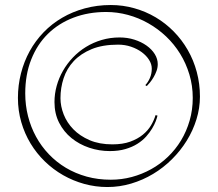

<svg xmlns="http://www.w3.org/2000/svg" viewBox="-20 -734 873 769"><path d="M410.2 15.1Q362.8 15.1 317.6 2.7Q272.5 -9.8 232.7 -32.5Q192.9 -55.2 159.7 -87.4Q126.5 -119.6 102.5 -159.2Q78.6 -198.7 65.2 -244.9Q51.8 -291 51.8 -341.8Q51.8 -392.6 64 -440.2Q76.2 -487.8 98.9 -529.1Q121.6 -570.3 154.5 -604.5Q187.5 -638.7 228.8 -662.8Q270 -687 319.3 -700.4Q368.7 -713.9 423.8 -713.9Q472.7 -713.9 518.3 -700.9Q564 -688 603.5 -664.6Q643.1 -641.1 675.8 -607.9Q708.5 -574.7 731.9 -533.9Q755.4 -493.2 768.1 -445.8Q780.8 -398.4 780.8 -347.2Q780.8 -300.8 766.8 -255.9Q752.9 -210.9 728 -170.7Q703.1 -130.4 668.7 -96.2Q634.3 -62 593.3 -37.4Q552.2 -12.7 505.6 1.2Q459 15.1 410.2 15.1ZM423.8 -14.2Q466.8 -14.2 507.8 -25.1Q548.8 -36.1 585.4 -56.4Q622.1 -76.7 652.6 -106Q683.1 -135.3 705.1 -171.6Q727.1 -208 739.5 -251Q752 -293.9 752 -341.8Q752 -391.1 738.5 -435.8Q725.1 -480.5 701.4 -518.8Q677.7 -557.1 645.3 -587.9Q612.8 -618.7 574.2 -640.6Q535.6 -662.6 492.4 -674.3Q449.2 -686 404.8 -686Q334 -686 274.4 -663.3Q214.8 -640.6 171.9 -598.4Q128.9 -556.2 105 -495.6Q81.1 -435.1 81.1 -359.9Q81.1 -312.5 92.3 -268.6Q103.5 -224.6 124.5 -186.3Q145.5 -147.9 175.8 -116.2Q206.1 -84.5 244.1 -61.8Q282.2 -39.1 327.4 -26.6Q372.6 -14.2 423.8 -14.2ZM610.8 -271Q608.9 -262.2 603.8 -248.5Q598.6 -234.9 589.1 -219Q579.6 -203.1 565.2 -187Q550.8 -170.9 530.3 -158Q509.8 -145 482.4 -137Q455.1 -128.9 419.9 -128.9Q377.4 -128.9 337.4 -142.3Q297.4 -155.8 266.4 -180.9Q235.4 -206.1 216.8 -242.4Q198.2 -278.8 198.2 -325.2Q198.2 -357.9 207 -389.9Q215.8 -421.9 232.2 -450.4Q248.5 -479 272 -503.7Q295.4 -528.3 324.5 -546.1Q353.5 -564 387.5 -574Q421.4 -584 459 -584Q490.2 -584 518.1 -575.2Q545.9 -566.4 566.9 -551.5Q587.9 -536.6 599.9 -517.3Q611.8 -498 611.8 -477.1Q611.8 -462.9 606.9 -449.7Q602.1 -436.5 595.2 -424.8Q588.4 -413.1 580.8 -403.8Q573.2 -394.5 567.9 -389.2L562 -393.1Q572.8 -404.3 580.3 -421.4Q587.9 -438.5 587.9 -459Q587.9 -477.1 577.1 -494.1Q566.4 -511.2 547.9 -524.9Q529.3 -538.6 504.9 -546.9Q480.5 -555.2 453.1 -555.2Q390.6 -555.2 346.9 -537.1Q303.2 -519 275.4 -489.3Q247.6 -459.5 234.9 -420.9Q222.2 -382.3 222.2 -340.8Q222.2 -308.6 235.1 -275.6Q248 -242.7 273.9 -216.1Q299.8 -189.5 338.9 -172.6Q377.9 -155.8 430.2 -155.8Q471.7 -155.8 501.7 -166.7Q531.7 -177.7 552.2 -194.6Q572.8 -211.4 585 -232.2Q597.2 -252.9 603 -272.9Z"/></svg>

Font: Stalemate
Style: Regular
Weight: 400
Designer: Astigmatic (AOETI)
Foundry: Astigmatic (AOETI)
Version: Version 001.000